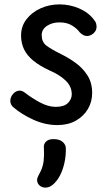

<svg xmlns="http://www.w3.org/2000/svg" viewBox="-20 -562 496 875"><path d="M409 -471Q416 -463 418 -455Q420 -447 420 -440Q420 -428 413.5 -418.5Q407 -409 397 -403.5Q387 -398 376 -398Q366 -398 358 -403Q350 -408 343 -415Q333 -430 309.5 -445Q286 -460 251 -460Q218 -460 194 -444Q170 -428 170 -402Q170 -371 190.5 -355Q211 -339 257 -316Q292 -299 324.5 -275.5Q357 -252 378.5 -218.5Q400 -185 400 -138Q400 -98 380.5 -65Q361 -32 325.5 -12Q290 8 241 8Q186 8 132 -16.5Q78 -41 40 -74Q33 -80 30 -87.5Q27 -95 27 -102Q27 -120 40 -134.5Q53 -149 70 -149Q75 -149 80.5 -147Q86 -145 93 -140Q125 -115 162.5 -95Q200 -75 234 -75Q272 -75 289.5 -92.5Q307 -110 307 -132Q307 -168 279.5 -194.5Q252 -221 208 -240Q162 -261 132.5 -285Q103 -309 89.5 -337.5Q76 -366 76 -400Q76 -442 100.5 -474Q125 -506 165 -524Q205 -542 251 -542Q298 -542 341 -523.5Q384 -505 409 -471ZM180 112Q178 95 189.5 83.5Q201 72 223 72Q252 72 266 85Q280 98 280 113Q281 146 274 178.5Q267 211 253.5 237.5Q240 264 219 281Q210 288 202 290.5Q194 293 187 293Q171 293 160 283Q149 273 149 258Q149 250 154.5 239.5Q160 229 165 219Q176 197 179 170Q182 143 180 112Z"/></svg>

Font: Playpen Sans Hebrew
Style: Regular
Weight: 400
Designer: Tom Grace, Laura Meseguer, Veronika Burian, José Scaglione
Foundry: TypeTogether
Version: Version 2.000